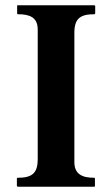

<svg xmlns="http://www.w3.org/2000/svg" viewBox="-20 -708 423 728"><path d="M337 -688H49C46 -689 45 -688 45 -685V-658C45 -655 46 -654 49 -654C94 -654 123 -641.2 123 -596V-104C123 -50.6 100.7 -34 48 -34C46 -34 45 -34 44 -32V-4C44 -3 44 -2 45 -2C46 0 47 0 48 0H336C338 0 339 0 340 -2V-30C340 -33 339 -34 336 -34C291 -34 262 -48.4 262 -93V-584C262 -637.6 284.4 -654 337 -654C339 -654 340 -654 340 -656C341 -656 341 -657 341 -658V-685C341 -686.9 338.7 -688 337 -688Z"/></svg>

Font: fbb
Style: Bold
Weight: 400
Designer: David J. Perry, Michael Sharpe
Version: Version 1.045